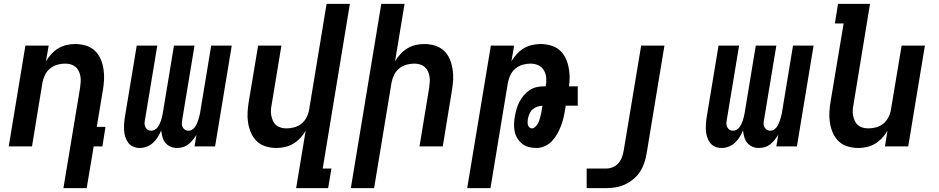

<svg xmlns="http://www.w3.org/2000/svg" viewBox="-20 -755 4840 990"><path d="M427 215H307L393 -303Q395 -318 396 -333Q397 -348 394.5 -362Q392 -376 386 -388.5Q380 -401 369.5 -410Q359 -419 345 -423Q331 -427 316 -427Q296 -427 276 -421.5Q256 -416 239 -402.5Q222 -389 212.5 -369.5Q203 -350 199 -330L145 0H25L111 -520H231L217 -439Q229 -459 245 -476.5Q261 -494 281 -506Q301 -518 323.5 -523Q346 -528 367 -528Q396 -528 422.5 -520Q449 -512 468.5 -494Q488 -476 498.5 -451.5Q509 -427 513.5 -399.5Q518 -372 516.5 -344Q515 -316 510 -287L479 -101H524L508 0H463Z M893 8Q874 8 858.5 1Q843 -6 832.5 -19Q822 -32 817.5 -49Q813 -66 811 -83Q805 -66 794.5 -49.5Q784 -33 770 -19.5Q756 -6 737.5 1Q719 8 701 8Q683 8 667.5 1.5Q652 -5 642 -18Q632 -31 626.5 -47.5Q621 -64 620 -81Q619 -98 620 -116Q621 -134 624 -152L685 -520H791L727 -134Q725 -125 725.5 -115.5Q726 -106 730.5 -98Q735 -90 742.5 -85.5Q750 -81 760 -81Q769 -81 778 -86Q787 -91 792.5 -98.5Q798 -106 802.5 -115Q807 -124 810 -133Q813 -142 815 -151Q817 -160 819 -169L877 -520H983L919 -134Q917 -125 917.5 -115.5Q918 -106 922.5 -98Q927 -90 934.5 -85.5Q942 -81 952 -81Q961 -81 969.5 -86Q978 -91 984 -98.5Q990 -106 994 -115Q998 -124 1001 -133Q1004 -142 1006.5 -151Q1009 -160 1011 -169L1069 -520H1175L1089 0H983L993 -60Q984 -46 974 -33.5Q964 -21 951.5 -11Q939 -1 923.5 3.5Q908 8 893 8Z M1507 215 1556 -81Q1545 -61 1528.5 -43.5Q1512 -26 1492 -14Q1472 -2 1449.5 3Q1427 8 1406 8Q1377 8 1350.5 0Q1324 -8 1305 -26Q1286 -44 1275 -68.5Q1264 -93 1259.5 -120.5Q1255 -148 1256.5 -176Q1258 -204 1263 -233L1311 -520H1431L1381 -217Q1378 -202 1377 -187Q1376 -172 1379 -158Q1382 -144 1387.5 -131.5Q1393 -119 1403.5 -110Q1414 -101 1428 -97Q1442 -93 1457 -93Q1477 -93 1497.5 -98.5Q1518 -104 1534.5 -117.5Q1551 -131 1561 -150.5Q1571 -170 1574 -190L1664 -735H1784L1644 114H1689L1672 215Z M1789 215 1946 -735H2066L2017 -439Q2029 -459 2045 -476.5Q2061 -494 2081 -506Q2101 -518 2123.5 -523Q2146 -528 2167 -528Q2196 -528 2222.5 -520Q2249 -512 2268.5 -494Q2288 -476 2298.5 -451.5Q2309 -427 2313.5 -399.5Q2318 -372 2316.5 -344Q2315 -316 2310 -287L2263 0H2143L2193 -303Q2195 -318 2196 -333Q2197 -348 2194.5 -362Q2192 -376 2186 -388.5Q2180 -401 2169.5 -410Q2159 -419 2145 -423Q2131 -427 2116 -427Q2096 -427 2076 -421.5Q2056 -416 2039 -402.5Q2022 -389 2012.5 -369.5Q2003 -350 1999 -330L1909 215Z M2389 215 2511 -520H2631L2617 -439Q2629 -459 2645 -476.5Q2661 -494 2681 -506Q2701 -518 2723.5 -523Q2746 -528 2767 -528Q2794 -528 2819 -521Q2844 -514 2863 -498.5Q2882 -483 2893.5 -461Q2905 -439 2910.5 -414.5Q2916 -390 2917 -363.5Q2918 -337 2914 -310H2959V-210H2897L2894 -192Q2891 -171 2886 -149.5Q2881 -128 2873 -107Q2865 -86 2854 -66Q2843 -46 2827.5 -29Q2812 -12 2790.5 -2Q2769 8 2748 8Q2727 8 2708 3.5Q2689 -1 2674 -12.5Q2659 -24 2648.5 -40.5Q2638 -57 2634 -76Q2630 -95 2630.5 -115Q2631 -135 2635 -156Q2638 -174 2643.5 -193Q2649 -212 2658 -229.5Q2667 -247 2680 -262.5Q2693 -278 2710 -289.5Q2727 -301 2745.5 -305.5Q2764 -310 2783 -310H2794Q2798 -332 2796.5 -353Q2795 -374 2785 -391.5Q2775 -409 2756.5 -418Q2738 -427 2716 -427Q2696 -427 2676 -421.5Q2656 -416 2639 -402.5Q2622 -389 2612.5 -369.5Q2603 -350 2599 -330L2509 215ZM2723 -93Q2732 -93 2740 -101Q2748 -109 2753 -117.5Q2758 -126 2761 -135.5Q2764 -145 2766.5 -154.5Q2769 -164 2771 -173.5Q2773 -183 2774 -192L2777 -210Q2764 -209 2751 -205Q2738 -201 2727 -191.5Q2716 -182 2710.5 -169Q2705 -156 2702 -143Q2701 -135 2700.5 -127Q2700 -119 2702 -111.5Q2704 -104 2709.5 -98.5Q2715 -93 2723 -93Z M3005 215V114H3106Q3123 114 3140 107Q3157 100 3169 86Q3181 72 3187 55Q3193 38 3196 21L3286 -520H3406L3314 37Q3310 61 3302 85Q3294 109 3280 130.5Q3266 152 3245.5 169Q3225 186 3201.5 196.5Q3178 207 3154 211Q3130 215 3106 215Z M3893 8Q3874 8 3858.5 1Q3843 -6 3832.5 -19Q3822 -32 3817.5 -49Q3813 -66 3811 -83Q3805 -66 3794.5 -49.5Q3784 -33 3770 -19.5Q3756 -6 3737.5 1Q3719 8 3701 8Q3683 8 3667.5 1.5Q3652 -5 3642 -18Q3632 -31 3626.5 -47.5Q3621 -64 3620 -81Q3619 -98 3620 -116Q3621 -134 3624 -152L3685 -520H3791L3727 -134Q3725 -125 3725.5 -115.5Q3726 -106 3730.5 -98Q3735 -90 3742.5 -85.5Q3750 -81 3760 -81Q3769 -81 3778 -86Q3787 -91 3792.5 -98.5Q3798 -106 3802.5 -115Q3807 -124 3810 -133Q3813 -142 3815 -151Q3817 -160 3819 -169L3877 -520H3983L3919 -134Q3917 -125 3917.5 -115.5Q3918 -106 3922.5 -98Q3927 -90 3934.5 -85.5Q3942 -81 3952 -81Q3961 -81 3969.5 -86Q3978 -91 3984 -98.5Q3990 -106 3994 -115Q3998 -124 4001 -133Q4004 -142 4006.5 -151Q4009 -160 4011 -169L4069 -520H4175L4089 0H3983L3993 -60Q3984 -46 3974 -33.5Q3964 -21 3951.5 -11Q3939 -1 3923.5 3.5Q3908 8 3893 8Z M4406 8Q4377 8 4350.5 0Q4324 -8 4305 -26Q4286 -44 4275 -68.5Q4264 -93 4259.5 -120.5Q4255 -148 4256.5 -176Q4258 -204 4263 -233L4330 -634H4285L4301 -735H4466L4381 -217Q4378 -202 4377 -187Q4376 -172 4379 -158Q4382 -144 4387.5 -131.5Q4393 -119 4403.5 -110Q4414 -101 4428 -97Q4442 -93 4457 -93Q4477 -93 4497.5 -98.5Q4518 -104 4534.5 -117.5Q4551 -131 4561 -150.5Q4571 -170 4574 -190L4629 -520H4749L4663 0H4543L4556 -81Q4545 -61 4528.5 -43.5Q4512 -26 4492 -14Q4472 -2 4449.5 3Q4427 8 4406 8Z"/></svg>

Font: Iosevka Extended
Style: Bold Italic
Weight: 700
Width: 7
Italic angle: -9°
Monospace: yes
Designer: Belleve Invis
Foundry: Belleve Invis
Version: Version 32.5.0; ttfautohint (v1.8.4)